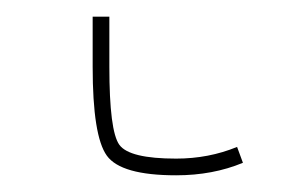

<svg xmlns="http://www.w3.org/2000/svg" viewBox="-20 40 362 230"><path d="M91 120V60H111V120Q111 197 123 213.5Q135 230 191 230Q230 230 264 216L271 235Q235 250 191 250Q125 250 108 226.5Q91 203 91 120Z"/></svg>

Font: M PLUS 1p Thin
Style: Regular
Weight: 250
Version: Version 1.062